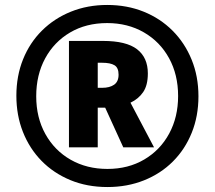

<svg xmlns="http://www.w3.org/2000/svg" viewBox="-20 -744 866 774"><path d="M413 10Q331 10 263.5 -18Q196 -46 147.5 -95.5Q99 -145 72.5 -212Q46 -279 46 -358Q46 -438 73 -505Q100 -572 149.5 -621Q199 -670 266 -697Q333 -724 412 -724Q492 -724 559 -697Q626 -670 675.5 -620.5Q725 -571 752.5 -503.5Q780 -436 780 -356Q780 -276 753 -209Q726 -142 677 -93Q628 -44 560.5 -17Q493 10 413 10ZM413 -63Q497 -63 561.5 -101Q626 -139 662 -205.5Q698 -272 698 -357Q698 -443 661.5 -509.5Q625 -576 560 -613.5Q495 -651 412 -651Q327 -651 262.5 -613Q198 -575 162 -508.5Q126 -442 126 -356Q126 -270 163 -203.5Q200 -137 265 -100Q330 -63 413 -63ZM258 -150V-579H395Q489 -579 532.5 -545.5Q576 -512 576 -448Q576 -400 557 -372.5Q538 -345 506 -330L601 -150H477L404 -310H374V-150ZM392 -390Q422 -390 440 -402.5Q458 -415 458 -443Q458 -471 441.5 -481Q425 -491 392 -491H374V-390Z"/></svg>

Font: Noto Sans Lao UI SemCond ExtBd
Style: Regular
Weight: 800
Width: 4
Designer: Monotype Design Team
Foundry: Monotype Imaging Inc.
Version: Version 2.000; ttfautohint (v1.8.4.7-5d5b)